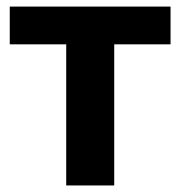

<svg xmlns="http://www.w3.org/2000/svg" viewBox="-20 -566 550 586"><path d="M182.1 0V-430.7H9.8V-545.9H500.5V-430.7H328.6V0Z"/></svg>

Font: Inter
Style: Bold
Weight: 700
Designer: Rasmus Andersson
Foundry: rsms
Version: Version 4.001;git-9221beed3